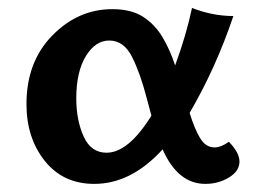

<svg xmlns="http://www.w3.org/2000/svg" viewBox="-20 -451 643 478"><path d="M491.2 6.8Q422.9 6.8 384.8 -79.1Q306.6 6.8 214.8 6.8Q137.2 6.8 91.6 -50.3Q45.9 -107.4 45.9 -191.9Q45.9 -296.9 110.1 -362.5Q174.3 -428.2 259.8 -428.2Q306.6 -428.2 336.2 -409.2Q365.7 -390.1 384.5 -358.6Q403.3 -327.1 416 -288.1Q443.8 -363.8 458 -431.2Q509.3 -411.1 561 -411.1Q517.6 -282.2 452.1 -169.9Q464.4 -129.9 478.3 -106.9Q492.2 -84 514.2 -84Q530.3 -84 549.8 -98.1Q576.2 -70.8 576.2 -48.8Q576.2 -24.9 549.8 -9Q523.4 6.8 491.2 6.8ZM245.1 -70.8Q299.8 -70.8 356.9 -163.1L345.2 -207Q329.1 -269 308.6 -309.6Q288.1 -350.1 252 -350.1Q217.3 -350.1 193.6 -311Q169.9 -272 169.9 -206.1Q169.9 -151.9 188.2 -111.3Q206.5 -70.8 245.1 -70.8Z"/></svg>

Font: ALMAS
Style: Bold
Weight: 700
Designer: ALMAS Font/ by Husham Jawad Kadhim, derived from the Bainsely font by/ Paul James MIller
Foundry: High-Logic / Made with FontCreator
Version: Version 1.411;September 19, 2021;FontCreator 14.0.0.2814 32-